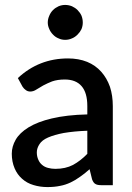

<svg xmlns="http://www.w3.org/2000/svg" viewBox="-20 -759 542 787"><path d="M337.9 -128.4V-223.1Q284.7 -221.2 241.2 -213.9Q202.6 -206.5 176.8 -195.3Q152.3 -184.6 142.1 -168.5Q130.9 -151.9 130.9 -134.3Q130.9 -117.7 137.2 -104Q142.6 -91.3 152.8 -83Q163.1 -74.2 176.8 -70.8Q190.9 -66.9 207 -66.9Q248.5 -66.9 279.3 -83Q310.5 -100.1 337.9 -128.4ZM72.3 -403.8 53.2 -439Q139.6 -519.5 258.8 -519.5Q302.2 -519.5 337.4 -505.4Q371.6 -491.2 395 -464.8Q418 -439 430.7 -403.3Q442.4 -367.2 442.4 -324.2V0H394.5Q378.9 0 371.1 -4.9Q362.8 -9.3 357.4 -23.9L347.2 -65.4Q326.7 -46.9 308.6 -34.7Q288.6 -20 269.5 -11.2Q248 -1 226.1 2.9Q203.6 7.8 174.3 7.8Q144.5 7.8 117.2 -0.5Q90.3 -8.3 70.3 -26.4Q50.8 -43.5 40 -68.8Q28.3 -96.2 28.3 -128.9Q28.3 -158.7 44.4 -186.5Q60.5 -214.4 96.7 -236.8Q134.3 -259.8 191.9 -273.4Q253.4 -288.1 337.9 -290V-324.2Q337.9 -378.9 314.5 -405.8Q291 -433.1 245.6 -433.1Q215.8 -433.1 193.4 -425.3Q174.8 -418 157.2 -408.7Q147.5 -403.3 129.4 -392.1Q117.2 -383.8 104 -383.8Q93.3 -383.8 85.4 -390.1Q78.1 -395 72.3 -403.8ZM319.3 -666.5Q319.3 -652.8 314 -639.6Q308.1 -627.4 297.9 -617.2Q287.1 -606.4 274.9 -601.6Q261.7 -595.7 247.1 -595.7Q232.4 -595.7 220.2 -601.6Q207.5 -606.4 197.3 -617.2Q187.5 -627 182.1 -639.6Q175.8 -653.3 175.8 -666.5Q175.8 -680.7 182.1 -694.8Q187.5 -708 197.3 -717.8Q206.5 -727.1 220.2 -733.4Q233.4 -738.8 247.1 -738.8Q261.2 -738.8 274.9 -733.4Q288.6 -727.1 297.9 -717.8Q308.1 -707.5 314 -694.8Q319.3 -681.2 319.3 -666.5Z"/></svg>

Font: Lato-SemiBold
Style: Regular
Weight: 500
Designer: Lukasz Dziedzic with Adam Twardoch and Botio Nikoltchev
Foundry: tyPoland Lukasz Dziedzic
Version: ""